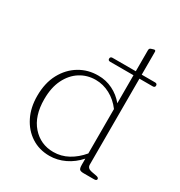

<svg xmlns="http://www.w3.org/2000/svg" viewBox="-173 -847 919 979"><g transform="rotate(30 286.0 -357.5)"><path d="M275 -571Q275 -583.5 288 -583.5H425V-707Q425 -718 433.5 -721L446 -725Q449.5 -726.5 452.5 -726.5Q460 -726.5 460 -718V-583.5H538.5Q551.5 -583.5 551.5 -571.5Q551.5 -560 538.5 -560H460V-54Q460 -32 487 -27L514.5 -22Q531.5 -19 531.5 -10Q531.5 0 516.5 0H455Q437 0 431 -6Q425 -12 425 -32.5V-69Q391.5 -31 348 -10.2Q304.5 10.5 258.5 10.5Q198 10.5 151.5 -19.8Q105 -50 78.8 -102.8Q52.5 -155.5 52.5 -223.5Q52.5 -300 82.2 -355Q112 -410 161.8 -439.8Q211.5 -469.5 271.5 -469Q316.5 -469.5 356.8 -449.5Q397 -429.5 425 -395V-560H288Q275 -560 275 -571ZM92 -227Q92 -128.5 141.2 -72.5Q190.5 -16.5 266 -16.5Q312 -16.5 352.2 -38.5Q392.5 -60.5 425 -99.5V-361Q395.5 -400.5 355.2 -422Q315 -443.5 271 -443.5Q221 -443.5 180.5 -418Q140 -392.5 116 -344.2Q92 -296 92 -227Z"/></g></svg>

Font: Fraunces 9pt S050 Thin
Style: Regular
Weight: 100
Version: Version 1.000; ttfautohint (v1.8.3)